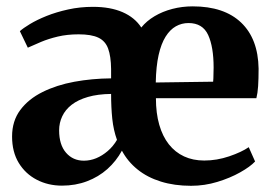

<svg xmlns="http://www.w3.org/2000/svg" viewBox="-20 -573 859 604"><path d="M175 11Q131.5 11 95.8 -7.5Q60 -26 39 -60.5Q18 -95 18 -143.5Q18 -192.5 43.8 -227Q69.5 -261.5 113.8 -283.5Q158 -305.5 213.8 -315.8Q269.5 -326 329.5 -326.5V-356Q329 -396 320.2 -420Q311.5 -444 289.5 -454.5Q267.5 -465 227.5 -465Q191.5 -465 162 -458Q132.5 -451 109.2 -441.2Q86 -431.5 67.5 -423L42.5 -475Q53 -484.5 74.5 -497.5Q96 -510.5 126.5 -522.8Q157 -535 194.2 -543.2Q231.5 -551.5 272.5 -551.5Q327 -551.5 365.5 -534.8Q404 -518 424.5 -486.5Q441 -507 466.2 -522Q491.5 -537 522.2 -545Q553 -553 586 -553Q685 -553 738.5 -502Q792 -451 793.5 -357Q793.5 -324.5 792 -302Q790.5 -279.5 786.5 -264H470.5Q470.5 -217 481 -180.5Q491.5 -144 511.2 -119Q531 -94 559 -81Q587 -68 622.5 -68Q662 -68 701 -81.2Q740 -94.5 762.5 -110L782.5 -65Q767 -48.5 735.5 -30.8Q704 -13 663.8 -0.8Q623.5 11.5 581 11.5Q528.5 11.5 486 -1.8Q443.5 -15 412.8 -39.8Q382 -64.5 363.5 -99Q345.5 -66 317.8 -41.2Q290 -16.5 253.8 -2.8Q217.5 11 175 11ZM470 -313.5 650.5 -316Q651.5 -326 651.5 -338.2Q651.5 -350.5 652 -360.5Q652 -425.5 634.8 -463Q617.5 -500.5 573 -500.5Q551.5 -500.5 533.2 -490.2Q515 -480 501 -457.8Q487 -435.5 479 -400Q471 -364.5 470 -313.5ZM244 -67.5Q263.5 -67.5 282.5 -75.2Q301.5 -83 318.8 -97.8Q336 -112.5 348 -133Q337 -163.5 333.2 -199.2Q329.5 -235 329.5 -277.5Q287.5 -277 256.5 -268Q225.5 -259 205.5 -243.5Q185.5 -228 175.8 -207.2Q166 -186.5 166 -163Q166 -117.5 187.8 -92.5Q209.5 -67.5 244 -67.5Z"/></svg>

Font: Merriweather 60pt
Style: Bold
Weight: 700
Version: Version 2.100